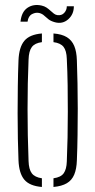

<svg xmlns="http://www.w3.org/2000/svg" viewBox="-20 -738 379 763"><path d="M53.5 -101Q52 -138 51 -186.2Q50 -234.5 50 -288.2Q50 -342 50.8 -395.8Q51.5 -449.5 53.5 -498Q55.5 -550 76.5 -575.5Q97.5 -601 146.5 -605V-570.5Q118.5 -567 106.5 -551Q94.5 -535 93.5 -501Q91.5 -456 90.5 -406.2Q89.5 -356.5 89.5 -304.8Q89.5 -253 90.5 -200.8Q91.5 -148.5 93.5 -98Q94.5 -65 106.5 -49.2Q118.5 -33.5 146.5 -29.5V5Q97.5 1 76.5 -24.2Q55.5 -49.5 53.5 -101ZM192.5 5V-29.5Q222 -33.5 233.2 -49.5Q244.5 -65.5 245.5 -96Q247.5 -142 248.5 -192Q249.5 -242 249.5 -294.5Q249.5 -347 248.8 -399.8Q248 -452.5 245.5 -504Q244.5 -536.5 232.5 -551.8Q220.5 -567 192.5 -570.5V-605Q226 -602.5 245.8 -590.2Q265.5 -578 275 -555.5Q284.5 -533 285.5 -498Q287 -455.5 288 -406.5Q289 -357.5 289 -305.8Q289 -254 288.2 -202Q287.5 -150 285.5 -101Q284.5 -67 275 -44.2Q265.5 -21.5 245.5 -9.8Q225.5 2 192.5 5ZM245.5 -713H273.5Q273.5 -681 251 -661.2Q228.5 -641.5 198.5 -649.5Q182 -654 172.5 -661.5Q163 -669 155.5 -676Q148 -683 137.5 -686Q123 -690 107.8 -682.2Q92.5 -674.5 89.5 -652H61.5Q65.5 -691 89.2 -707Q113 -723 145 -716Q156.5 -713.5 165 -707.8Q173.5 -702 180.5 -695.5Q187.5 -689 194 -684Q200.5 -679 207.5 -678Q225 -675.5 235.2 -686.8Q245.5 -698 245.5 -713Z"/></svg>

Font: Big Shoulders Stencil Text Thin
Style: Regular
Weight: 100
Designer: Patric King
Foundry: XO Type Co
Version: Version 2.001